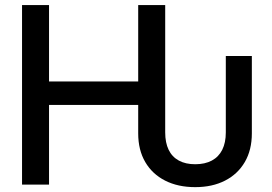

<svg xmlns="http://www.w3.org/2000/svg" viewBox="-20 -748 1102 778"><path d="M771 10.3Q701.2 10.3 649.2 -16.1Q597.2 -42.5 568.6 -91.3Q540 -140.1 540 -207.5V-322.8H178.7V0H69.3V-727.5H178.7V-418H540V-727.5H649.4V-211.4Q649.4 -169.9 663.3 -141.1Q677.2 -112.3 704.6 -97.4Q731.9 -82.5 771 -82.5Q810.5 -82.5 838.4 -97.4Q866.2 -112.3 880.6 -141.1Q895 -169.9 895 -211.4V-521H1000.5V-207.5Q1000.5 -140.1 971.9 -91.3Q943.4 -42.5 891.8 -16.1Q840.3 10.3 771 10.3Z"/></svg>

Font: Inter 28pt Medium
Style: Regular
Weight: 500
Designer: Rasmus Andersson
Foundry: rsms
Version: Version 4.001;git-66647c0bb